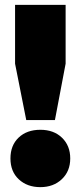

<svg xmlns="http://www.w3.org/2000/svg" viewBox="-20 -760 332 790"><path d="M88 -266 42 -498V-740H250V-498L206 -266ZM146 10Q92 10 57.5 -22Q23 -54 23 -108Q23 -162 56.8 -194Q90.5 -226 146 -226Q201.5 -226 235.2 -193.2Q269 -160.5 269 -108Q269 -55.5 234.5 -22.8Q200 10 146 10Z"/></svg>

Font: Encode Sans Condensed Condensed Black
Style: Regular
Weight: 900
Width: 3
Designer: Multiple Designers
Foundry: Impallari Type
Version: Version 3.000; ttfautohint (v1.8.3) -l 8 -r 50 -G 200 -x 14 